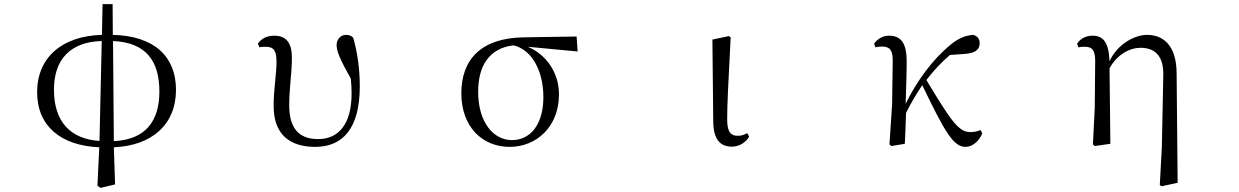

<svg xmlns="http://www.w3.org/2000/svg" viewBox="-20 -701 6040 936"><path d="M465 -14C324 -23 243 -107 243 -264C243 -410 322 -497 476 -501ZM455 204 470 215 541 198 535 17C722 9 838 -95 838 -263C838 -423 735 -526 530 -531L529 -681H480L477 -531C283 -526 161 -421 161 -252C161 -84 279 9 464 17ZM531 -501C694 -494 757 -401 757 -255C757 -110 689 -20 535 -13Z M1517 15C1650 15 1734 -74 1734 -280C1734 -369 1721 -451 1702 -517C1694 -526 1682 -531 1667 -531C1641 -531 1621 -510 1621 -481C1621 -450 1638 -411 1690 -318C1693 -292 1694 -269 1694 -246C1694 -92 1628 -23 1531 -23C1433 -23 1390 -80 1390 -188C1390 -275 1403 -342 1403 -420C1403 -487 1379 -527 1317 -527C1281 -527 1254 -513 1237 -488L1245 -470C1253 -473 1263 -473 1274 -473C1315 -473 1328 -455 1328 -398C1328 -341 1314 -267 1314 -184C1314 -45 1393 15 1517 15Z M2465 15C2595 15 2705 -83 2705 -241C2705 -347 2643 -435 2553 -473L2796 -450L2791 -523L2534 -519C2325 -516 2229 -411 2229 -246C2229 -84 2330 15 2465 15ZM2484 -480C2580 -456 2629 -345 2629 -228C2629 -93 2565 -18 2476 -18C2385 -18 2311 -105 2311 -254C2311 -382 2367 -467 2484 -480Z M3548 14C3588 14 3619 -11 3632 -35L3623 -52C3610 -45 3597 -39 3577 -39C3545 -39 3525 -54 3525 -118C3525 -196 3530 -283 3542 -519L3533 -525L3453 -508L3457 -112C3457 -20 3492 14 3548 14Z M4687 15C4718 15 4751 -9 4769 -51L4760 -67C4749 -62 4731 -57 4711 -57C4654 -57 4619 -107 4496 -311C4534 -360 4572 -400 4611 -433L4680 -438C4730 -441 4756 -456 4756 -490C4756 -516 4741 -526 4724 -531C4690 -528 4654 -518 4608 -478C4530 -413 4451 -310 4395 -195C4397 -264 4400 -334 4400 -398C4401 -493 4371 -527 4314 -527C4281 -527 4256 -509 4241 -488L4248 -470C4258 -473 4269 -474 4280 -474C4318 -474 4333 -456 4332 -402L4329 -192L4316 3L4326 11L4391 0C4394 -51 4395 -100 4397 -151C4427 -210 4446 -240 4476 -286C4588 -53 4629 15 4687 15Z M5634 201 5643 207 5721 190 5716 -345C5715 -485 5646 -531 5572 -531C5515 -531 5430 -490 5389 -403C5385 -500 5355 -527 5305 -527C5270 -527 5244 -509 5231 -488L5237 -470C5249 -473 5258 -473 5269 -473C5305 -473 5319 -456 5319 -403L5317 -178L5308 3L5317 11L5393 0L5389 -368C5426 -436 5488 -468 5540 -468C5608 -468 5654 -431 5651 -331L5644 16Z"/></svg>

Font: Harano Aji Mincho TW
Style: Regular
Weight: 400
Foundry: Masamichi Hosoda
Version: HaranoAjiMinchoTW-Regular version 20230610;ttx 4.39.4